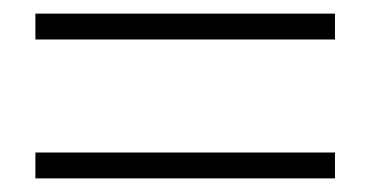

<svg xmlns="http://www.w3.org/2000/svg" viewBox="-20 -469 544 282"><path d="M472 -207H32V-245H472ZM472 -411H32V-449H472Z"/></svg>

Font: Source Serif 4 60pt SemiBold
Style: Regular
Weight: 600
Version: Version 4.004;hotconv 1.0.116;makeotfexe 2.5.65601